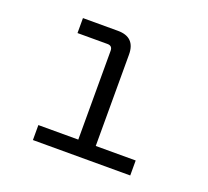

<svg xmlns="http://www.w3.org/2000/svg" viewBox="-92 -609 785 723"><g transform="rotate(20 300.0 -248.0)"><path d="M105 0V-60H265V-416Q265 -436 245 -436H125V-496H265Q335 -496 335 -426V-60H495V0Z"/></g></svg>

Font: DM Mono Light
Style: Regular
Weight: 300
Designer: Colophon Foundry
Foundry: Colophon Foundry
Version: Version 1.000; ttfautohint (v1.8.2.53-6de2)